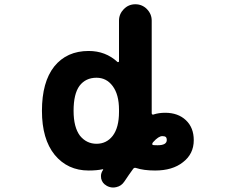

<svg xmlns="http://www.w3.org/2000/svg" viewBox="-20 -794 1040 883"><path d="M469.7 59.6Q450.2 48.8 445.3 27.3Q444.3 21.5 444.3 15.6Q444.3 1 454.1 -12.7Q455.1 -13.7 454.1 -15.1Q453.1 -16.6 452.1 -15.6Q424.8 -9.8 387.7 -9.8Q291 -9.8 231.4 -82Q172.9 -154.3 172.9 -284.2Q172.9 -417 229.5 -488.3Q287.1 -559.6 387.7 -559.6Q465.8 -559.6 520.5 -508.8Q522.5 -507.8 524.9 -508.8Q527.3 -509.8 527.3 -511.7V-699.2Q527.3 -729.5 549.3 -752Q571.3 -774.4 602.5 -774.4Q633.8 -774.4 655.8 -752Q677.7 -729.5 677.7 -699.2V-273.4Q677.7 -269.5 680.7 -267.6Q683.6 -265.6 686.5 -267.6Q710.9 -275.4 739.3 -275.4Q798.8 -275.4 835 -241.2Q871.1 -207 871.1 -149.4Q871.1 -85.9 821.3 -47.9Q773.4 -9.8 693.4 -9.8Q640.6 -9.8 605.5 -21.5Q596.7 -24.4 591.8 -16.6Q575.2 5.9 551.8 41Q538.1 61.5 515.6 66.4Q507.8 68.4 500 68.4Q485.4 68.4 470.7 60.5ZM684.6 -140.6Q680.7 -136.7 680.2 -132.3Q679.7 -127.9 683.6 -127Q690.4 -126 705.1 -126Q747.1 -126 747.1 -150.4Q747.1 -159.2 742.7 -163.6Q738.3 -168 726.6 -168Q709 -168 684.6 -140.6ZM423.8 -436.5Q374 -436.5 345.7 -399.4Q318.4 -362.3 318.4 -284.2Q318.4 -209 347.7 -169.9Q377.9 -132.8 423.8 -132.8Q469.7 -132.8 498 -168.9Q527.3 -207 527.3 -279.3V-289.1Q527.3 -359.4 498 -398.4Q469.7 -436.5 423.8 -436.5Z"/></svg>

Font: Rounded-X Mgen+ 1mn bold
Style: Bold
Weight: 700
Designer: [Source Han Sans]
Ryoko NISHIZUKA  (kana & ideographs); Paul D. Hunt (Latin, Greek & Cyrillic); Wenlong ZHANG  (bopomofo
Version: Version 1.059.20150602